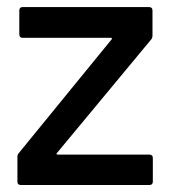

<svg xmlns="http://www.w3.org/2000/svg" viewBox="-20 -529 491 549"><path d="M407.2 0H40Q29.8 0 29.8 -9.8V-80.1Q29.8 -87.4 34.2 -91.8L298.8 -416Q300.8 -418 300 -419.4Q299.3 -420.9 296.9 -420.9H44.9Q35.2 -420.9 35.2 -431.2V-499Q35.2 -508.8 44.9 -508.8H405.8Q416 -508.8 416 -499V-428.2Q416 -419.9 412.1 -416L143.1 -91.8Q141.1 -89.8 141.8 -88.4Q142.6 -86.9 145 -86.9H407.2Q417 -86.9 417 -77.1V-9.8Q417 0 407.2 0Z"/></svg>

Font: Gruenseis Font Medium
Style: Regular
Weight: 500
Designer: Jeremy Tribby
Foundry: Tribby Type
Version: Version 1.408;Glyphs 3.1.2 (3151)